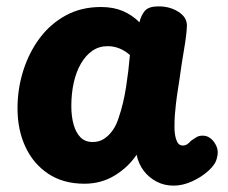

<svg xmlns="http://www.w3.org/2000/svg" viewBox="-20 -574 716 603"><path d="M35 -234Q35 -295 53 -352Q71 -409 104.5 -454Q138 -499 186.5 -525.5Q235 -552 297 -552Q336 -552 365.5 -539.5Q395 -527 418 -504Q423 -526 435 -540Q447 -554 478 -554Q514 -554 541 -536.5Q568 -519 567 -492Q566 -465 558 -418.5Q550 -372 544 -327Q542 -313 538.5 -291Q535 -269 532.5 -247.5Q530 -226 529 -211Q528 -196 528 -173.5Q528 -151 534 -134Q540 -117 554 -117Q562 -117 568 -121Q574 -125 580 -132Q590 -139 597.5 -143.5Q605 -148 617 -148Q631 -148 642.5 -138.5Q654 -129 660.5 -113Q667 -97 661 -77Q657 -58 635 -38Q613 -18 583.5 -4.5Q554 9 525 9Q496 9 472 -3.5Q448 -16 431.5 -37.5Q415 -59 409 -88Q383 -49 340.5 -23Q298 3 245 3Q179 3 132 -28Q85 -59 60 -112.5Q35 -166 35 -234ZM204 -241Q204 -209 211 -183.5Q218 -158 232.5 -143Q247 -128 271 -128Q291 -128 306 -137.5Q321 -147 333 -163.5Q345 -180 352 -202Q360 -225 366 -250Q372 -275 376 -301Q380 -327 383 -352Q386 -377 388 -401Q374 -414 356 -421.5Q338 -429 318 -429Q291 -429 270 -414.5Q249 -400 234 -374Q219 -348 211.5 -314Q204 -280 204 -241Z"/></svg>

Font: Playpen Sans
Style: Bold
Weight: 700
Designer: Laura Meseguer, Veronika Burian, José Scaglione
Foundry: TypeTogether
Version: Version 1.001